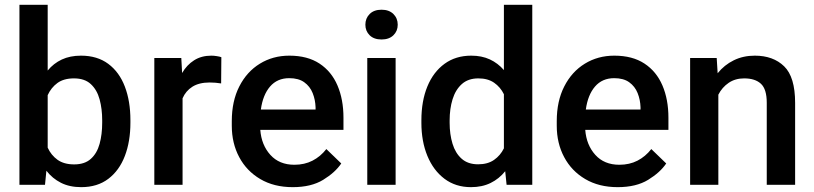

<svg xmlns="http://www.w3.org/2000/svg" viewBox="-20 -770 3393 800"><path d="M523.4 -269V-258.8Q523.4 -180.7 500.2 -120.1Q477.1 -59.6 431.4 -24.9Q385.7 9.8 318.4 9.8Q270 9.8 234.1 -8.3Q198.2 -26.4 173.3 -58.6L167.5 0H61V-750H178.7V-476.1Q203.1 -505.9 237.5 -522Q272 -538.1 317.4 -538.1Q385.3 -538.1 431.2 -503.9Q477.1 -469.7 500.2 -409.2Q523.4 -348.6 523.4 -269ZM405.8 -258.8V-269Q405.8 -316.4 395 -356Q384.3 -395.5 358.6 -419.4Q333 -443.4 288.1 -443.4Q245.6 -443.4 219.2 -424.1Q192.9 -404.8 178.7 -373.5V-154.8Q192.9 -123.5 219.7 -104.2Q246.6 -85 289.1 -85Q333 -85 358.6 -108.2Q384.3 -131.3 395 -170.7Q405.8 -210 405.8 -258.8Z M902.3 -531.7 901.4 -422.4Q877.9 -426.3 853.5 -426.3Q809.6 -426.3 781.7 -408.7Q753.9 -391.1 740.7 -360.4V0H623V-528.3H735.4L738.8 -465.8Q758.3 -499.5 788.8 -518.8Q819.3 -538.1 860.4 -538.1Q871.1 -538.1 883.5 -536.1Q896 -534.2 902.3 -531.7Z M1199.7 9.8Q1121.6 9.8 1064.5 -23.9Q1007.3 -57.6 976.6 -115.5Q945.8 -173.3 945.8 -246.1V-265.6Q945.8 -348.6 977.1 -409.9Q1008.3 -471.2 1062.7 -504.6Q1117.2 -538.1 1185.5 -538.1Q1261.2 -538.1 1311.3 -505.1Q1361.3 -472.2 1386.2 -413.8Q1411.1 -355.5 1411.1 -279.3V-229H1064.5Q1069.3 -166 1106.4 -124.8Q1143.6 -83.5 1206.5 -83.5Q1249 -83.5 1282.2 -100.6Q1315.4 -117.7 1339.8 -148.9L1401.9 -88.9Q1376.5 -51.3 1326.7 -20.8Q1276.9 9.8 1199.7 9.8ZM1185.1 -444.3Q1135.3 -444.3 1105.2 -409.4Q1075.2 -374.5 1066.9 -313.5H1294.9V-322.8Q1293.9 -354.5 1282.7 -382.3Q1271.5 -410.2 1247.8 -427.2Q1224.1 -444.3 1185.1 -444.3Z M1502.4 -667Q1502.4 -693.8 1520.3 -711.7Q1538.1 -729.5 1569.8 -729.5Q1601.1 -729.5 1619.1 -711.7Q1637.2 -693.8 1637.2 -667Q1637.2 -640.6 1619.1 -623Q1601.1 -605.5 1569.8 -605.5Q1538.1 -605.5 1520.3 -623Q1502.4 -640.6 1502.4 -667ZM1628.4 -528.3V0H1510.3V-528.3Z M1735.8 -258.3V-268.6Q1735.8 -349.1 1760.7 -409.7Q1785.6 -470.2 1832.3 -504.2Q1878.9 -538.1 1943.4 -538.1Q1987.3 -538.1 2021 -522.5Q2054.7 -506.8 2079.6 -478V-750H2197.8V0H2090.8L2085 -56.6Q2059.6 -24.9 2024.2 -7.6Q1988.8 9.8 1942.4 9.8Q1878.4 9.8 1832 -25.1Q1785.6 -60.1 1760.7 -120.6Q1735.8 -181.2 1735.8 -258.3ZM1853.5 -268.6V-258.3Q1853.5 -210.4 1865.5 -171.1Q1877.4 -131.8 1903.6 -108.6Q1929.7 -85.4 1972.2 -85.4Q2012.2 -85.4 2038.6 -103.8Q2064.9 -122.1 2079.6 -151.9V-377.4Q2064.9 -407.2 2038.8 -425.3Q2012.7 -443.4 1973.1 -443.4Q1930.7 -443.4 1904.3 -419.7Q1877.9 -396 1865.7 -356.4Q1853.5 -316.9 1853.5 -268.6Z M2553.7 9.8Q2475.6 9.8 2418.5 -23.9Q2361.3 -57.6 2330.6 -115.5Q2299.8 -173.3 2299.8 -246.1V-265.6Q2299.8 -348.6 2331.1 -409.9Q2362.3 -471.2 2416.7 -504.6Q2471.2 -538.1 2539.6 -538.1Q2615.2 -538.1 2665.3 -505.1Q2715.3 -472.2 2740.2 -413.8Q2765.1 -355.5 2765.1 -279.3V-229H2418.5Q2423.3 -166 2460.4 -124.8Q2497.6 -83.5 2560.5 -83.5Q2603 -83.5 2636.2 -100.6Q2669.4 -117.7 2693.8 -148.9L2755.9 -88.9Q2730.5 -51.3 2680.7 -20.8Q2630.9 9.8 2553.7 9.8ZM2539.1 -444.3Q2489.3 -444.3 2459.2 -409.4Q2429.2 -374.5 2420.9 -313.5H2648.9V-322.8Q2647.9 -354.5 2636.7 -382.3Q2625.5 -410.2 2601.8 -427.2Q2578.1 -444.3 2539.1 -444.3Z M3080.6 -443.4Q3043.5 -443.4 3016.1 -424.8Q2988.8 -406.2 2973.1 -375.5V0H2855.5V-528.3H2966.3L2970.2 -464.8Q2998 -499.5 3037.4 -518.8Q3076.7 -538.1 3125 -538.1Q3201.7 -538.1 3247.3 -493.7Q3293 -449.2 3293 -341.3V0H3174.8V-341.8Q3174.8 -398.4 3150.6 -420.9Q3126.5 -443.4 3080.6 -443.4Z"/></svg>

Font: Vazirmatn UI FD Medium
Style: Regular
Weight: 500
Designer: Saber Rastikerdar
Foundry: Saber Rastikerdar
Version: Version 33.003